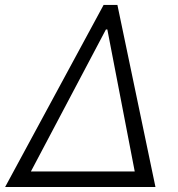

<svg xmlns="http://www.w3.org/2000/svg" viewBox="-40 -747 712 767"><path d="M-19.5 0 373.9 -727.3H429L581 0ZM83.5 -62.1H498.2L388.8 -629.3H383.2Z"/></svg>

Font: Inter Light  BETA
Style: Italic
Weight: 300
Italic angle: 9.39999°
Designer: Rasmus Andersson
Foundry: rsms
Version: Version 3.011;git-f93a4a705